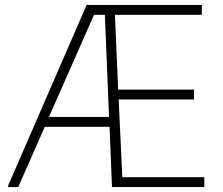

<svg xmlns="http://www.w3.org/2000/svg" viewBox="-20 -760 904 780"><path d="M13 -6 332 -740H800V-700H447L460 -396H768V-356H462L477 -40H810V0H435L425 -245H162L54 0H13ZM179 -285H423L406 -700H362Z"/></svg>

Font: Encode Sans Wide
Style: Thin
Weight: 100
Designer: Pablo Impallari, Andres Torresi
Foundry: Pablo Impallari, Andres Torresi
Version: Version 1.000; ttfautohint (v1.00) -l 8 -r 50 -G 200 -x 14 -